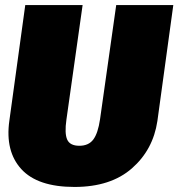

<svg xmlns="http://www.w3.org/2000/svg" viewBox="-20 -718 706 760"><path d="M666 -698 603 -239Q586 -125 502 -51.5Q418 22 275 22Q129 22 64.5 -48.5Q0 -119 17 -240L80 -698H307L243 -245Q235 -190 246 -165.5Q257 -141 294 -141Q331 -141 349.5 -166Q368 -191 376 -246L440 -698Z"/></svg>

Font: Fira Sans Ultra
Style: Italic
Weight: 950
Italic angle: -8°
Designer: Carrois Corporate & Edenspiekermann AG
Foundry: Carrois Corporate GbR & Edenspiekermann AG
Version: Version 4.203;PS 004.203;hotconv 1.0.88;makeotf.lib2.5.64775